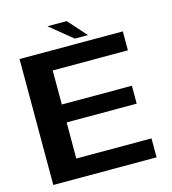

<svg xmlns="http://www.w3.org/2000/svg" viewBox="-117 -898 892 994"><g transform="rotate(-15 329.0 -401.0)"><path d="M45.5 0H599V-101.5H196V-295H571.5V-391H196V-573.5H599V-675H45.5ZM349.5 -703H420L332 -801.5H229Z"/></g></svg>

Font: Anybody SemiExpanded SemiBold
Style: Regular
Weight: 600
Width: 6
Designer: Tyler Finck
Foundry: Etcetera Type Company
Version: Version 1.113;gftools[0.9.25]